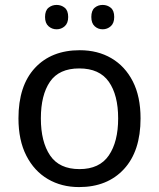

<svg xmlns="http://www.w3.org/2000/svg" viewBox="-20 -750 645 780"><path d="M551 -269Q551 -136 483.5 -63Q416 10 301 10Q230 10 174.5 -22.5Q119 -55 87 -117.5Q55 -180 55 -269Q55 -402 122 -474Q189 -546 304 -546Q377 -546 432.5 -513.5Q488 -481 519.5 -419.5Q551 -358 551 -269ZM146 -269Q146 -174 183.5 -118.5Q221 -63 303 -63Q384 -63 422 -118.5Q460 -174 460 -269Q460 -364 422 -418Q384 -472 302 -472Q220 -472 183 -418Q146 -364 146 -269ZM163 -681Q163 -707 177 -718.5Q191 -730 210 -730Q229 -730 243 -718.5Q257 -707 257 -681Q257 -656 243 -643.5Q229 -631 210 -631Q191 -631 177 -643.5Q163 -656 163 -681ZM351 -681Q351 -707 364.5 -718.5Q378 -730 397 -730Q416 -730 430 -718.5Q444 -707 444 -681Q444 -656 430 -643.5Q416 -631 397 -631Q378 -631 364.5 -643.5Q351 -656 351 -681Z"/></svg>

Font: Noto Sans Kharoshthi
Style: Regular
Weight: 400
Designer: Monotype Design Team
Foundry: Monotype Imaging Inc.
Version: Version 2.004; ttfautohint (v1.8.4.7-5d5b)